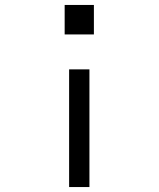

<svg xmlns="http://www.w3.org/2000/svg" viewBox="-20 -540 640 775"><path d="M241 -401V-520H359V-401ZM259 215V-260H341V215Z"/></svg>

Font: Nova Nerd Font
Style: Regular
Weight: 400
Designer: Belleve Invis
Foundry: Belleve Invis
Version: Version 24.1.4; ttfautohint (v1.8.4);Nerd Fonts 3.1.1